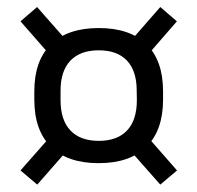

<svg xmlns="http://www.w3.org/2000/svg" viewBox="-20 -574 547 532"><path d="M253.2 -121.9Q166.8 -121.9 121 -167.4Q75.1 -212.9 75.1 -297.7V-321.2Q75.1 -406 121.2 -451.2Q167.3 -496.3 253.7 -496.3Q340.1 -496.3 386 -451.2Q431.8 -406 431.8 -321.2V-297.7Q431.8 -212.9 385.7 -167.4Q339.6 -121.9 253.2 -121.9ZM253.7 -183.7Q304.8 -183.7 332 -212.4Q359.2 -241.2 359.2 -296.5L358.8 -322.4Q358.8 -377.6 331.8 -406.1Q304.8 -434.6 253.7 -434.6Q202.5 -434.6 175.2 -406.1Q147.8 -377.6 147.8 -322.4V-296.5Q147.8 -241.2 175.2 -212.4Q202.5 -183.7 253.7 -183.7ZM379.7 -205.4 470.5 -101.7 424.1 -62.5 334 -164.5ZM172.8 -164.6 83.2 -62.5 36.8 -101.7 128.9 -206.4ZM124.3 -414.9 36.8 -514.9 82.7 -554.5 171.5 -453.7ZM334 -451.5 424.1 -554.5 470.1 -514.9 379.4 -410.4Z"/></svg>

Font: Anek Gurmukhi Medium
Style: Regular
Weight: 500
Designer: Sarang Kulkarni (Gurmukhi), Yesha Goshar (Latin)
Foundry: Ek Type
Version: Version 1.003